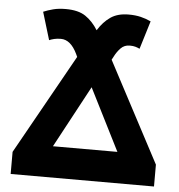

<svg xmlns="http://www.w3.org/2000/svg" viewBox="-52 -773 768 822"><g transform="rotate(5 332.0 -362.0)"><path d="M24 0H640V-94L412 -525L419 -538Q430 -560 445.5 -576Q461 -592 484 -592Q499 -592 509 -589Q519 -586 527 -582L564 -703Q543 -713 520 -718.5Q497 -724 468 -724Q421 -724 390.5 -703Q360 -682 337 -645Q314 -682 283 -703Q252 -724 198 -724Q167 -724 144 -718Q121 -712 102 -704L138 -585Q147 -589 159.5 -592Q172 -595 188 -595Q230 -595 258 -537L264 -524L24 -95ZM194 -134 337 -400 471 -134Z"/></g></svg>

Font: Noto Sans UI Extra
Style: Regular
Weight: 800
Designer: Monotype Design Team
Foundry: Monotype Imaging Inc.
Version: Version 1.901